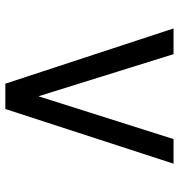

<svg xmlns="http://www.w3.org/2000/svg" viewBox="4 -792 655 702"><g transform="rotate(-90 331.0 -440.5)"><path d="M376.5 -748 578.5 -133H484.5L330.5 -627L174 -133H84L284 -748Z"/></g></svg>

Font: Merriweather 24pt SemiBold
Style: Regular
Weight: 600
Designer: Eben Sorkin
Foundry: Eben Sorkin
Version: Version 2.100